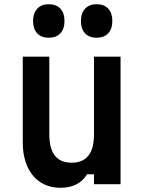

<svg xmlns="http://www.w3.org/2000/svg" viewBox="-20 -874 690 911"><path d="M552 -605V0H426V-47H393Q375 -16 342.5 0.5Q310 17 268 17Q213 17 172.5 -9Q132 -35 110 -84Q88 -133 88 -200V-605H214V-236Q214 -169 240.5 -135.5Q267 -102 320 -102Q373 -102 399.5 -135.5Q426 -169 426 -236V-605ZM211 -695Q176 -695 156.5 -716Q137 -737 137 -774Q137 -812 157 -833Q177 -854 211 -854Q247 -854 266.5 -833Q286 -812 286 -774Q286 -737 266.5 -716Q247 -695 211 -695ZM438 -695Q403 -695 383.5 -716Q364 -737 364 -774Q364 -812 384 -833Q404 -854 438 -854Q474 -854 493.5 -833Q513 -812 513 -774Q513 -737 493.5 -716Q474 -695 438 -695Z"/></svg>

Font: Martian Mono SemiCondensed Medium
Style: Regular
Weight: 500
Width: 4
Designer: Roman Shamin
Foundry: Evil Martians
Version: Version 1.000